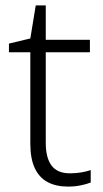

<svg xmlns="http://www.w3.org/2000/svg" viewBox="-20 -679 380 709"><path d="M238 -39Q261 -39 281 -42.5Q301 -46 315 -51V-5Q300 1 278 5.5Q256 10 231 10Q187 10 156 -6.5Q125 -23 108.5 -58Q92 -93 92 -148V-486H13V-518L92 -537L112 -659H149V-532H312V-486H149V-151Q149 -96 170.5 -67.5Q192 -39 238 -39Z"/></svg>

Font: Noto Sans Armenian Light
Style: Regular
Weight: 300
Designer: Monotype Design Team
Foundry: Monotype Imaging Inc.
Version: Version 2.007